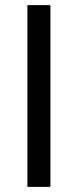

<svg xmlns="http://www.w3.org/2000/svg" viewBox="-20 -730 304 750"><path d="M87 0V-710H177V0Z"/></svg>

Font: IngvarSans
Style: Regular
Weight: 500
Version: Version 3.000